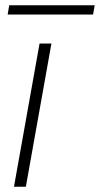

<svg xmlns="http://www.w3.org/2000/svg" viewBox="-20 -708 379 728"><path d="M33 0 130 -543H175L78 0ZM9 -653 15 -688H339L333 -653Z"/></svg>

Font: Poppins ExtraLight
Style: Italic
Weight: 275
Italic angle: -10°
Designer: Ninad Kale (Devanagari), Jonny Pinhorn (Latin)
Foundry: Indian Type Foundry
Version: Version 3.200;PS 1.000;hotconv 16.6.54;makeotf.lib2.5.65590